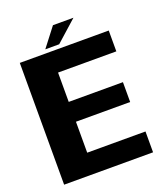

<svg xmlns="http://www.w3.org/2000/svg" viewBox="-145 -900 867 1000"><g transform="rotate(-20 288.5 -400.0)"><path d="M37 0H530V-115.5H207V-287H507.5V-397H207V-559.5H530V-675H37ZM186 -696H263L380 -800.5H266.5Z"/></g></svg>

Font: Anybody UltraCondensed Thin
Style: Bold
Weight: 700
Version: Version 1.111